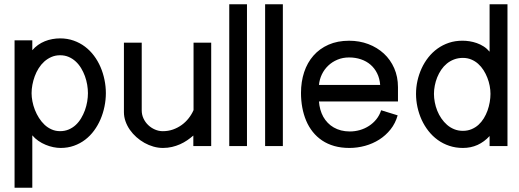

<svg xmlns="http://www.w3.org/2000/svg" viewBox="-20 -690 2454 907"><path d="M132.6 196.8V-50.7Q144.8 -36 161.2 -24.7Q177.6 -13.4 195.6 -6Q213.5 1.5 231.9 5.2Q250.4 8.9 266.2 8.9Q300.3 8.9 329.4 -1.5Q358.5 -11.8 382.4 -30.1Q406.2 -48.3 424.4 -73.1Q442.6 -97.8 454.9 -126.6Q467.2 -155.4 473.6 -187Q480.1 -218.5 480.1 -249.9Q480.1 -281.6 473.6 -313Q467.2 -344.5 454.8 -373.4Q442.4 -402.2 424 -426.8Q405.6 -451.4 381.5 -469.6Q357.4 -487.8 327.9 -498.2Q298.3 -508.7 263.8 -508.7Q245.5 -508.7 227.1 -505.3Q208.6 -502 191.7 -495.1Q174.7 -488.2 159.7 -477.6Q144.8 -467 132.6 -452.8V-499.4H48.8V196.8ZM395.4 -249.9Q395.4 -230.7 391.9 -209.9Q388.4 -189.1 381.2 -169.2Q373.9 -149.3 363.1 -131.2Q352.3 -113.2 337.8 -99.7Q323.2 -86.2 304.6 -78.3Q286 -70.4 263.8 -70.4Q242.3 -70.4 223.9 -78.6Q205.4 -86.7 190.6 -100.6Q175.8 -114.6 164.2 -132.8Q152.7 -150.9 144.8 -171Q137 -191 133.1 -211.4Q129.2 -231.7 129.2 -249.9Q129.2 -268.7 133 -289.3Q136.8 -309.9 144.2 -329.9Q151.5 -349.9 162.8 -367.7Q174.1 -385.6 189.1 -399.2Q204.2 -412.7 222.9 -420.8Q241.6 -429 263.8 -429Q286.4 -429 304.7 -421Q323.1 -413.1 337.7 -399.5Q352.3 -386 363.1 -368.2Q373.9 -350.3 381.2 -330.4Q388.4 -310.4 391.9 -289.7Q395.4 -269 395.4 -249.9Z M977.7 -488.3H894.3V-169.8Q885.4 -149.3 871 -131.1Q856.7 -112.9 838.1 -99.5Q819.5 -86.1 797.1 -78.2Q774.8 -70.3 748.9 -70.3Q729.9 -70.3 712 -78.1Q694.1 -85.8 680.2 -99.1Q666.3 -112.3 657.9 -130.2Q649.5 -148.2 649.5 -168.6V-488.3H565.4V-160.6Q565.4 -138.1 572.9 -116.9Q580.3 -95.7 593.5 -76.8Q606.7 -57.9 624.4 -42.2Q642.1 -26.5 662.4 -15.1Q682.7 -3.8 705.1 2.6Q727.4 8.9 749.5 8.9Q772.2 8.9 792.3 4.2Q812.4 -0.5 830.5 -8.5Q848.6 -16.6 864.3 -27.3Q879.9 -38 893.3 -49.7V0H977.7Z M1146.7 -669.9H1063V0H1146.7Z M1316.2 -669.9H1232.4V0H1316.2Z M1780.5 -169.2Q1772.9 -145.3 1757.9 -126.6Q1742.9 -108 1723.1 -95.2Q1703.2 -82.3 1680.1 -75.6Q1656.9 -69 1632.4 -69Q1610.5 -69 1591.3 -73.9Q1572.1 -78.9 1556.4 -88Q1540.6 -97 1528.3 -109.9Q1515.9 -122.7 1507.1 -138.4Q1498.4 -154.2 1493.3 -172.5Q1488.2 -190.8 1486.7 -210.8H1860V-278.1Q1860 -327.5 1842.2 -367.9Q1824.5 -408.2 1793.2 -437.1Q1761.8 -465.9 1719.8 -481.8Q1677.9 -497.6 1629 -497.6Q1574.5 -497.6 1532 -478.9Q1489.6 -460.2 1460.7 -427.2Q1431.8 -394.3 1416.8 -349.2Q1401.9 -304.1 1401.9 -251Q1401.9 -215.1 1408 -181.9Q1414.2 -148.7 1426.4 -119.7Q1438.6 -90.7 1457.5 -67.1Q1476.3 -43.5 1501.7 -26.4Q1527.1 -9.4 1559.3 -0.2Q1591.6 8.9 1630.5 8.9Q1668.1 8.9 1704.5 -1.1Q1740.8 -11.1 1771.4 -30.5Q1802 -49.9 1825 -78.7Q1847.9 -107.5 1858.5 -145.1ZM1486.7 -288.7Q1489.3 -315.1 1500.5 -338.6Q1511.8 -362.1 1530.4 -379.8Q1549 -397.6 1574.1 -408.1Q1599.2 -418.6 1629 -418.6Q1659.2 -418.6 1685.1 -409.8Q1711.1 -401 1730.4 -384.3Q1749.8 -367.6 1761.7 -343.3Q1773.7 -319.1 1775.9 -288.7Z M2377.3 0V-669.9H2292.8V-445.8Q2280.6 -460.4 2265 -470.5Q2249.3 -480.5 2232.2 -486.5Q2215.2 -492.4 2197.9 -495.1Q2180.7 -497.7 2164.3 -497.7Q2130.2 -497.7 2100.8 -487.9Q2071.3 -478 2046.9 -460.5Q2022.5 -443 2003.5 -419Q1984.6 -395 1971.8 -367.1Q1959 -339.2 1952.1 -308.6Q1945.3 -278 1945.3 -246.6Q1945.3 -215 1952.1 -183.7Q1959 -152.3 1971.9 -124Q1984.9 -95.7 2004 -71.3Q2023.1 -46.9 2047.7 -29.1Q2072.4 -11.2 2102.3 -1.2Q2132.2 8.9 2166.7 8.9Q2185.1 8.9 2202.6 5.4Q2220.1 1.8 2236 -5.4Q2251.8 -12.7 2266.2 -23.3Q2280.6 -33.8 2292.8 -47.4V0ZM2030 -246.6Q2030 -265.7 2033.9 -285.6Q2037.7 -305.5 2045.3 -324.5Q2053 -343.5 2064.3 -360.3Q2075.7 -377.1 2090.8 -389.5Q2105.8 -401.9 2125 -409.2Q2144.2 -416.5 2166.7 -416.5Q2188.2 -416.5 2206.3 -408.9Q2224.4 -401.4 2238.8 -388.5Q2253.3 -375.6 2264.1 -358.6Q2274.9 -341.6 2282.2 -322.8Q2289.6 -304 2293.3 -284.4Q2297 -264.8 2297 -246.6Q2297 -227.9 2293.5 -207.6Q2290 -187.3 2283.1 -167.8Q2276.1 -148.4 2265.4 -130.9Q2254.6 -113.4 2240.3 -100.4Q2226 -87.4 2207.5 -79.7Q2189 -71.9 2166.7 -71.9Q2144.5 -71.9 2125.8 -79.5Q2107.1 -87 2091.9 -100.2Q2076.8 -113.4 2065.1 -130.5Q2053.3 -147.6 2045.5 -167.2Q2037.7 -186.8 2033.9 -207.1Q2030 -227.4 2030 -246.6Z"/></svg>

Font: SaysetthaMai Thin
Style: Regular
Weight: 100
Designer: John M. Durdin
Foundry: Lao Script for Windows
Version: Version 1.101